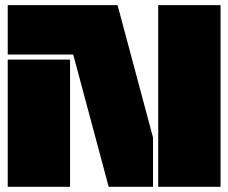

<svg xmlns="http://www.w3.org/2000/svg" viewBox="-20 -720 880 740"><path d="M433.1 -700.2 569.8 -189.9V0H398.9L262.2 -509.8H9.8V-700.2ZM9.8 0V-490.2H250V0ZM589.8 0V-700.2H830.1V0Z"/></svg>

Font: Nastup Basic
Style: Regular
Weight: 400
Designer: Maksym Kobuzan
Foundry: Zakznak
Version: Version 1.020;FEAKit 1.0